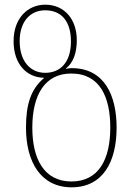

<svg xmlns="http://www.w3.org/2000/svg" viewBox="-20 -790 572 820"><path d="M286 10C418 10 478 -97 478 -245C478 -381 427 -499 286 -499C278 -499 270 -498 262 -496V-498C293 -522 308 -565 308 -618C308 -707 256 -770 173 -770C100 -770 38 -714 38 -614C38 -514 96 -459 167 -458V-456C110 -407 91 -341 91 -245C91 -97 155 10 286 10ZM173 -479C110 -479 64 -528 64 -614C64 -698 109 -746 173 -746C244 -746 283 -697 283 -613C283 -524 238 -479 173 -479ZM285 -15C168 -15 118 -112 118 -245C118 -385 172 -476 284 -476C409 -476 451 -372 451 -245C451 -110 402 -15 285 -15Z"/></svg>

Font: Noto Sans Georgian SemiCondensed Thin
Style: Regular
Weight: 100
Width: 4
Designer: Monotype Design Team, Akaki Razmadze
Foundry: Google LLC
Version: Version 2.005